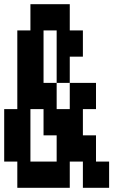

<svg xmlns="http://www.w3.org/2000/svg" viewBox="-20 -1020 540 915"><path d="M62.5 -875H125V-1000H312.5V-875H375V-750H312.5V-625H437.5V-500H375V-375H437.5V-250H500V-125H375V-250H312.5V-125H62.5V-250H0V-500H62.5ZM187.5 -500H125V-250H250V-375H187.5ZM250 -875H187.5V-625H250ZM250 -500H312.5V-625H250Z"/></svg>

Font: Amiga Topaz Unicode Rus
Style: Regular
Weight: 400
Designer: dMG of Trueschool and Divine Stylers
Foundry: dMG of Trueschool and Divine Stylers
Version: Version 1.1